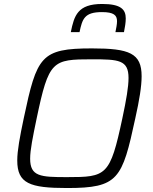

<svg xmlns="http://www.w3.org/2000/svg" viewBox="-20 -940 769 968"><path d="M495 -920C371 -920 354 -861 337 -778H381C395 -844 405 -879 494 -879C554 -879 570 -863 570 -833C570 -817 566 -799 562 -778H605C610 -803 614 -826 614 -847C614 -892 590 -920 495 -920ZM318 8C577 8 596 -37 662 -343C683 -437 694 -505 694 -556C694 -672 632 -696 444 -696C185 -696 166 -656 100 -345C80 -250 67 -181 67 -131C67 -15 130 8 318 8ZM318 -47C184 -47 132 -50 132 -140C132 -184 145 -248 165 -344C226 -635 244 -641 444 -641C578 -641 628 -638 628 -547C628 -502 617 -438 597 -344C535 -53 517 -47 318 -47Z"/></svg>

Font: Saira UNSAM Light Italic
Style: Regular
Weight: 300
Italic angle: -12°
Designer: Hector Gatti with collaboration of the Omnibus-Type team
Foundry: Omnibus-Type
Version: Version 0.072;PS 000.072;hotconv 1.0.88;makeotf.lib2.5.64775